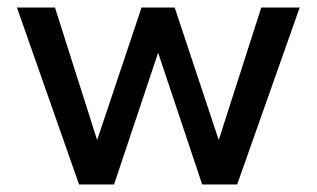

<svg xmlns="http://www.w3.org/2000/svg" viewBox="-20 -490 841 510"><path d="M190 0 25 -470H126L238 -118L356 -470H444L561 -118L674 -470H776L610 0H517L400 -350L283 0Z"/></svg>

Font: Gantari Medium
Style: Regular
Weight: 500
Designer: Anugrah Pasau
Foundry: Lafontype
Version: Version 1.000; ttfautohint (v1.8.4.7-5d5b)